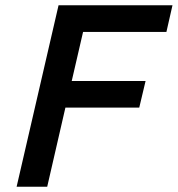

<svg xmlns="http://www.w3.org/2000/svg" viewBox="-20 -708 674 728"><path d="M43 0H159L228 -300H508L532 -401H252L295 -587H611L634 -688H202Z"/></svg>

Font: Crazy Punk
Style: Obl
Weight: 400
Version: Version 1